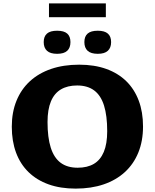

<svg xmlns="http://www.w3.org/2000/svg" viewBox="-20 -1098 912 1131"><path d="M446.5 -717Q536 -717 605.8 -692Q675.5 -667 723.8 -619.8Q772 -572.5 797.2 -505.2Q822.5 -438 822.5 -353Q822.5 -267.5 795 -199.8Q767.5 -132 715.8 -84.5Q664 -37 590.8 -12Q517.5 13 425.5 13Q336 13 266.2 -12Q196.5 -37 148 -84.2Q99.5 -131.5 74.5 -199Q49.5 -266.5 49.5 -351.5Q49.5 -436.5 77 -504.2Q104.5 -572 156.2 -619.5Q208 -667 281.2 -692Q354.5 -717 446.5 -717ZM437.5 -110Q494.5 -110 533 -132.8Q571.5 -155.5 591.5 -203.2Q611.5 -251 611.5 -325Q611.5 -416.5 592.8 -476.2Q574 -536 534.8 -565.2Q495.5 -594.5 434.5 -594.5Q378 -594.5 339 -571.5Q300 -548.5 280 -500.8Q260 -453 260 -379Q260 -288 279 -228.2Q298 -168.5 337.2 -139.2Q376.5 -110 437.5 -110ZM316.5 -781Q276 -781 256.8 -798.8Q237.5 -816.5 237.5 -850Q237.5 -883.5 256.8 -900.2Q276 -917 316.5 -917Q357 -917 376 -900.2Q395 -883.5 395 -850Q395 -816.5 376 -798.8Q357 -781 316.5 -781ZM556 -781Q515.5 -781 496.2 -798.8Q477 -816.5 477 -850Q477 -883.5 496.2 -900.2Q515.5 -917 556 -917Q596 -917 615.2 -900.2Q634.5 -883.5 634.5 -850Q634.5 -816.5 615.2 -798.8Q596 -781 556 -781ZM268.5 -996.5V-1078H603.5V-996.5Z"/></svg>

Font: Newsreader 7pt
Style: Bold
Weight: 700
Designer: Hugues Gentile
Foundry: Production Type
Version: Version 1.003